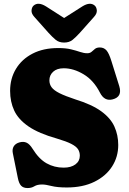

<svg xmlns="http://www.w3.org/2000/svg" viewBox="-20 -961 668 997"><path d="M327 12.5Q277.5 12.5 247.2 4.8Q217 -3 198.5 -3Q173.5 -3 158.5 6.2Q143.5 15.5 123.5 15.5Q101 15.5 89.5 3.2Q78 -9 72.5 -37.5L46.5 -166Q42.5 -186 51.2 -200.8Q60 -215.5 80.5 -221.5Q101.5 -227.5 117.8 -220.2Q134 -213 149.5 -188Q182.5 -135 222.2 -112.8Q262 -90.5 310.5 -90.5Q349 -90.5 371.8 -107.5Q394.5 -124.5 394.5 -152.5Q394.5 -171.5 385.2 -186Q376 -200.5 350.2 -213.8Q324.5 -227 275.5 -241.5Q181.5 -268 128.5 -304.2Q75.5 -340.5 54 -386.5Q32.5 -432.5 32.5 -489Q32.5 -553 62.8 -603.2Q93 -653.5 149 -682.5Q205 -711.5 282 -711.5Q321.5 -711.5 349 -704.8Q376.5 -698 396.2 -691.2Q416 -684.5 433 -684.5Q447 -684.5 455.5 -692Q464 -699.5 473 -707Q482 -714.5 498.5 -714.5Q519.5 -714.5 532.8 -699.5Q546 -684.5 558.5 -644L599.5 -513Q616 -458 565 -445Q522.5 -434 499.5 -479Q466.5 -544 414.2 -575.2Q362 -606.5 311 -606.5Q275.5 -606.5 256 -588.5Q236.5 -570.5 236.5 -544Q236.5 -523.5 248 -507.8Q259.5 -492 288.8 -477.2Q318 -462.5 371 -445Q457 -418.5 505.8 -383Q554.5 -347.5 574.2 -303.5Q594 -259.5 594 -208Q594 -146.5 562 -96.5Q530 -46.5 470 -17Q410 12.5 327 12.5ZM394.5 -790.5Q374 -768 356.8 -754Q339.5 -740 313 -740Q286.5 -740 269.5 -754Q252.5 -768 232 -790.5L158.5 -873Q142.5 -890.5 143.8 -906.8Q145 -923 154 -931.5Q178 -953 218.5 -928L313 -867.5L408 -928Q448.5 -953 472.5 -931.5Q481.5 -923 482.8 -906.8Q484 -890.5 468 -873Z"/></svg>

Font: Fraunces 72pt S100 Black
Style: Regular
Weight: 900
Version: Version 1.000; ttfautohint (v1.8.3)